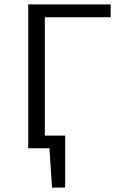

<svg xmlns="http://www.w3.org/2000/svg" viewBox="-20 -678 548 878"><path d="M109 -658H486V-599H185V-58H278V180H218L206 0H109Z"/></svg>

Font: LXGW Bright TC
Style: Regular
Weight: 400
Designer: Christian Thalmann (Catharsis Fonts)
Foundry: LXGW / Christian Thalmann (Catharsis Fonts) / Fontworks Inc.
Version: Version 5.501